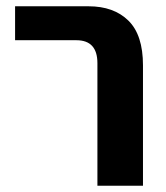

<svg xmlns="http://www.w3.org/2000/svg" viewBox="-20 -591 528 611"><path d="M290 0V-390Q290 -463 223 -463H28V-571H262Q342 -571 388.5 -525.5Q435 -480 435 -383V0Z"/></svg>

Font: Assistant
Style: Bold
Weight: 700
Designer: Hebrew By Ben Nathan, Latin by Paul Hunt
Version: Version 2.001;PS 002.001;hotconv 1.0.88;makeotf.lib2.5.64775